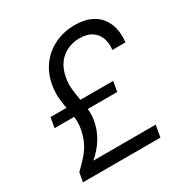

<svg xmlns="http://www.w3.org/2000/svg" viewBox="-165 -843 935 974"><g transform="rotate(-30 302.5 -356.0)"><path d="M43 0 53 -54Q82 -82 105.5 -108Q129 -134 145 -165.5Q161 -197 169 -240Q175 -274 171 -304.5Q167 -335 160.5 -365.5Q154 -396 151 -430.5Q148 -465 155 -507Q166 -569 200.5 -615Q235 -661 288 -686.5Q341 -712 404 -712Q457 -712 493.5 -696Q530 -680 552 -651.5Q574 -623 582 -586Q590 -549 585 -507H508Q513 -546 501.5 -576.5Q490 -607 462.5 -624.5Q435 -642 391 -642Q356 -642 323 -627.5Q290 -613 266.5 -582.5Q243 -552 234 -503Q228 -468 231.5 -435.5Q235 -403 241 -371Q247 -339 250.5 -307Q254 -275 248 -242Q239 -193 213.5 -150Q188 -107 144 -69H509L497 0ZM56 -310 66 -369H433L423 -310Z"/></g></svg>

Font: DM Sans 9pt
Style: Italic
Weight: 400
Italic angle: -10°
Designer: Colophon Foundry, Jonny Pinhorn
Foundry: Colophon Foundry
Version: Version 4.004